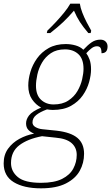

<svg xmlns="http://www.w3.org/2000/svg" viewBox="-60 -786 612 1046"><path d="M163 240Q70 240 15 206.5Q-40 173 -40 104Q-40 57 -16 24Q8 -9 45.5 -29.5Q83 -50 126 -58Q106 -66 94 -79Q82 -92 82 -114Q82 -136 98.5 -157.5Q115 -179 164 -200Q135 -215 114.5 -245Q94 -275 94 -320Q94 -355 105.5 -394Q117 -433 141.5 -467.5Q166 -502 205 -524Q244 -546 298 -546Q326 -546 352 -538.5Q378 -531 394 -515Q419 -542 440 -556Q461 -570 487 -570Q505 -570 515.5 -559.5Q526 -549 526 -533Q526 -496 493 -496Q493 -518 487 -526Q481 -534 468 -534Q454 -534 440 -524Q426 -514 410 -496Q420 -483 428 -461.5Q436 -440 436 -408Q436 -377 425.5 -339Q415 -301 391 -266.5Q367 -232 327 -209.5Q287 -187 227 -187Q220 -187 211.5 -188Q203 -189 196 -190Q158 -176 137.5 -159.5Q117 -143 117 -119Q117 -103 133.5 -93.5Q150 -84 171 -82L249 -74Q326 -65 362 -34.5Q398 -4 398 52Q398 102 374.5 144.5Q351 187 299 213.5Q247 240 163 240ZM232 -217Q280 -217 312 -238Q344 -259 362 -290Q380 -321 387.5 -354Q395 -387 395 -411Q395 -465 367 -491Q339 -517 294 -517Q248 -517 217.5 -496.5Q187 -476 169 -445Q151 -414 143.5 -380Q136 -346 136 -319Q136 -268 163.5 -242.5Q191 -217 232 -217ZM163 210Q236 210 278.5 188.5Q321 167 339.5 132Q358 97 358 58Q358 18 330 -6.5Q302 -31 244 -36L169 -44Q90 -29 45 5.5Q0 40 0 102Q0 148 37.5 179Q75 210 163 210ZM198 -619Q218 -638 242.5 -664Q267 -690 289 -717Q311 -744 323 -766H375Q378 -744 388.5 -717Q399 -690 412.5 -664Q426 -638 437 -619L434 -606H421Q393 -639 375.5 -666Q358 -693 343 -728Q313 -693 284.5 -666Q256 -639 214 -606H195Z"/></svg>

Font: Noto Serif ExtraLight
Style: Italic
Weight: 200
Italic angle: -12°
Designer: Monotype Design Team
Foundry: Monotype Imaging Inc.
Version: Version 2.014; ttfautohint (v1.8.4.7-5d5b)